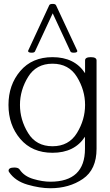

<svg xmlns="http://www.w3.org/2000/svg" viewBox="-20 -788 574 1005"><path d="M485.4 -9.3Q485.4 99.6 413.8 148.4Q342.3 197.3 243.2 197.3Q189 197.3 124 178.5Q59.1 159.7 27.3 112.3Q24.9 108.4 24.9 105.5Q24.9 88.9 55.2 88.9Q76.2 88.9 83 99.6Q106.4 134.8 154.5 148.9Q202.6 163.1 243.2 163.1Q424.8 163.1 424.8 -9.3V-72.3Q370.1 11.7 254.9 11.7Q147.9 11.7 86.2 -60.8Q24.4 -133.3 24.4 -238.8Q24.4 -343.8 86.2 -416.3Q147.9 -488.8 254.9 -488.8Q370.6 -488.8 425.3 -404.8V-471.7Q425.3 -488.8 455.1 -488.8Q485.4 -488.8 485.4 -471.7ZM254.9 -22.5Q340.3 -22.5 382.8 -91.8Q425.3 -161.1 425.3 -238.8Q425.3 -315.9 382.8 -385.3Q340.3 -454.6 254.9 -454.6Q169.4 -454.6 127 -385.3Q84.5 -315.9 84.5 -238.8Q84.5 -161.1 127 -91.8Q169.4 -22.5 254.9 -22.5ZM384.8 -521Q384.8 -512.2 365.7 -512.2Q351.6 -512.2 348.6 -519L255.9 -718.3L163.1 -519Q160.2 -512.2 146 -512.2Q127 -512.2 127 -521Q127 -522.9 127.9 -523.9L237.8 -760.7Q240.7 -767.6 255.9 -767.6Q270 -767.6 273.4 -760.3L383.8 -523.9Q384.8 -522 384.8 -521Z"/></svg>

Font: Gayathri Thin
Style: Regular
Weight: 100
Designer: Binoy Dominic <binoy.domenic@gmail.com>
Foundry: SMC
Version: Version 1.000